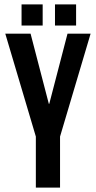

<svg xmlns="http://www.w3.org/2000/svg" viewBox="-20 -853 436 873"><path d="M143 0V-232L4 -700H119L202 -381H204L287 -700H392L253 -232V0ZM78 -833H174V-737H78ZM230 -833H326V-737H230Z"/></svg>

Font: Bebas Neue
Style: Regular
Weight: 400
Designer: Ryoichi Tsunekawa
Foundry: Ryoichi Tsunekawa
Version: Version 1.400